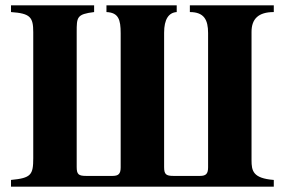

<svg xmlns="http://www.w3.org/2000/svg" viewBox="-20 -696 1060 716"><path d="M756 -72C756 -48 748 -40 726 -40H627C599 -40 592 -46 592 -73V-574C592 -624 609 -649 639 -651V-676H377V-651C422 -649 430 -623 430 -572V-72C430 -48 422 -40 400 -40H301C273 -40 266 -46 266 -73V-576C266 -632 266 -643 331 -651V-676H21V-651C93 -646 104 -632 104 -576V-106C104 -44 96 -32 21 -25V0H1001V-25C923 -31 918 -59 918 -99V-577C918 -625 943 -651 1001 -651V-676H688V-651C741 -651 756 -622 756 -573Z"/></svg>

Font: XITS
Style: Bold
Weight: 700
Designer: MicroPress Inc., with final additions and corrections provided by Coen Hoffman, Elsevier (retired)
Version: Version 1.302